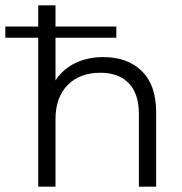

<svg xmlns="http://www.w3.org/2000/svg" viewBox="-49 -703 685 723"><path d="M539 -281V0H474V-274Q474 -350 436 -389.5Q398 -429 329 -429Q251 -429 205.5 -382.5Q160 -336 160 -254V0H95V-561H-29V-603H95V-683H160V-603H389V-561H160V-400Q187 -442 233.5 -465Q280 -488 340 -488Q432 -488 485.5 -435Q539 -382 539 -281Z"/></svg>

Font: Montserrat Ace
Style: Regular
Weight: 400
Designer: Julieta Ulanovsky
Foundry: Julieta Ulanovsky
Version: Version 1